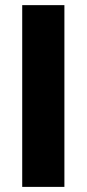

<svg xmlns="http://www.w3.org/2000/svg" viewBox="-20 -731 339 751"><path d="M231.9 0H66.9V-710.9H231.9Z"/></svg>

Font: Heebo ExtraBold
Style: Regular
Weight: 800
Designer: Oded Ezer
Foundry: Ezer Type House
Version: Version 3.100